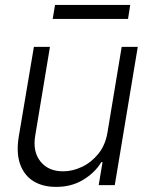

<svg xmlns="http://www.w3.org/2000/svg" viewBox="-20 -731 586 758"><path d="M404.3 -208 460.4 -545.9H523.9L433.1 0H369.6L384.8 -90.8H379.9Q354.5 -48.8 307.9 -20.8Q261.2 7.3 200.7 6.8Q148.4 6.8 111.8 -15.9Q75.2 -38.6 59.3 -83.3Q43.5 -127.9 54.2 -192.4L113.8 -545.9H177.2L119.1 -195.8Q108.4 -132.3 139.9 -93.3Q171.4 -54.2 230 -54.7Q266.6 -54.7 303.7 -72.3Q340.8 -89.8 368.4 -124Q396 -158.2 404.3 -208ZM494.1 -711.4 485.4 -656.2H188L197.3 -711.4Z"/></svg>

Font: Inter Tight Light
Style: Italic
Weight: 300
Italic angle: -9.39999°
Designer: Rasmus Andersson
Foundry: rsms
Version: Version 3.004